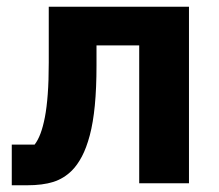

<svg xmlns="http://www.w3.org/2000/svg" viewBox="-20 -545 651 571"><path d="M15 -115H83Q93 -128 100.5 -148Q108 -168 113.5 -196.5Q119 -225 122 -265Q125 -305 125 -359V-525H542V0H394V-410H267V-351Q267 -283 262 -231.5Q257 -180 247 -142.5Q237 -105 223.5 -79.5Q210 -54 194 -38Q170 -14 138.5 -4Q107 6 60 6H15Z"/></svg>

Font: IBMPlexSans-Bold
Style: Bold
Weight: 700
Designer: Mike Abbink, Paul van der Laan, Pieter van Rosmalen
Foundry: Bold Monday
Version: Version 3.1